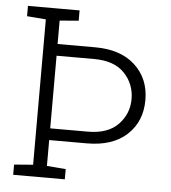

<svg xmlns="http://www.w3.org/2000/svg" viewBox="-51 -758 717 805"><g transform="rotate(5 307.0 -355.5)"><path d="M34.2 -667.5V-710.9H171.9H251.5V-667.5L171.9 -661.1V-562.5H330.1Q438 -562.5 498.5 -506.3Q559.1 -450.2 559.1 -360.4Q559.1 -270 498.8 -214.1Q438.5 -158.2 330.1 -158.2H171.9V-49.3L251.5 -43V0H34.2V-43L113.8 -49.3V-661.1ZM171.9 -513.2V-207.5H330.1Q414.6 -207.5 457.8 -252.4Q501 -297.4 501 -359.4Q501 -422.9 458 -468Q415 -513.2 330.1 -513.2Z"/></g></svg>

Font: TypoPRO Roboto Slab
Style: Light
Weight: 300
Designer: Google
Version: Version 1.100263; 2013; ttfautohint (v0.94.20-1c74) -l 8 -r 